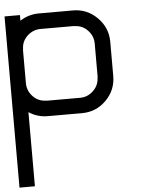

<svg xmlns="http://www.w3.org/2000/svg" viewBox="-57 -549 780 931"><g transform="rotate(-5 333.5 -83.5)"><path d="M75 -27.5V333.3H0V-500H75V-472.5Q116.7 -500 166.7 -500H333.3Q401.7 -500 450.8 -450.8Q500 -401.7 500 -333.3V-166.7Q500 -97.5 451.2 -48.8Q402.5 0 333.3 0H166.7Q116.7 0 75 -27.5ZM333.3 -75Q369.2 -75.8 396.2 -102.5Q423.3 -129.2 423.3 -166.7H424.2V-333.3Q423.3 -369.2 397.1 -396.2Q370.8 -423.3 333.3 -423.3V-424.2H166.7Q130 -423.3 102.9 -397.1Q75.8 -370.8 75.8 -333.3H75V-166.7Q75.8 -130 102.1 -102.9Q128.3 -75.8 166.7 -75.8V-75Z"/></g></svg>

Font: 0xA000-Squareish-Mono
Style: Squareish-Mono
Weight: 400
Version: Version 0.1